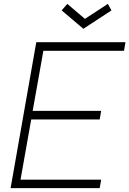

<svg xmlns="http://www.w3.org/2000/svg" viewBox="-20 -967 665 987"><path d="M408.5 -819 297 -913.5 326 -947 416.5 -870 534.5 -947 553 -913.5ZM203 -706 148 -397H500L492.5 -353H140.5L85.5 -43.5H500L492.5 0H34.5L166.5 -750H625L617.5 -706Z"/></svg>

Font: Russisch Sans ExtraLight
Style: Italic
Weight: 200
Width: 4
Italic angle: -10°
Designer: Michael Sharanda (font) & Cristiano Sobral (main changes)
Foundry: Michael Sharanda
Version: Version 2.00;September 8, 2020;FontCreator 13.0.0.2681 64-bi